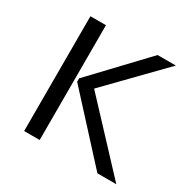

<svg xmlns="http://www.w3.org/2000/svg" viewBox="-152 -833 986 985"><g transform="rotate(30 341.5 -340.0)"><path d="M111 0V-680H203V0ZM313 -368 657 0H545L220 -355V-375L509 -680H617Z"/></g></svg>

Font: Martel Sans
Style: Regular
Weight: 400
Designer: Dan Reynolds and Mathieu Réguer
Foundry: Dan Reynolds and Mathieu Réguer
Version: Version 1.001;PS 001.001;hotconv 1.0.70;makeotf.lib2.5.58329